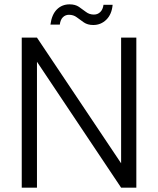

<svg xmlns="http://www.w3.org/2000/svg" viewBox="-20 -863 726 883"><path d="M607 -690V0H537L150 -579V0H80V-690H150L537 -112V-690ZM409 -748Q383 -748 365.5 -760Q348 -772 333 -783.5Q318 -795 297 -795Q281 -795 269.5 -784Q258 -773 255 -750H212Q218 -796 241.5 -819.5Q265 -843 300 -843Q326 -843 343 -831.5Q360 -820 375.5 -808Q391 -796 412 -796Q429 -796 441 -807.5Q453 -819 456 -841H498Q494 -797 469 -772.5Q444 -748 409 -748Z"/></svg>

Font: Parkinsans Light Light
Style: Regular
Weight: 300
Version: Version 1.000